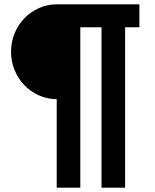

<svg xmlns="http://www.w3.org/2000/svg" viewBox="-20 -718 717 887"><path d="M242 -260Q198 -260 159.5 -277.5Q121 -295 92.5 -324.5Q64 -354 47.5 -394Q31 -434 31 -479Q31 -524 47.5 -564Q64 -604 92.5 -633.5Q121 -663 159.5 -680.5Q198 -698 242 -698H624V-592H558V149H449V-592H351V149H242Z"/></svg>

Font: IBM Plex Sans Devanagari
Style: Bold
Weight: 700
Designer: Mike Abbink, Paul van der Laan, Pieter van Rosmalen, Erin McLaughlin
Foundry: Bold Monday
Version: Version 1.1